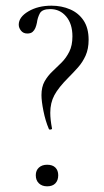

<svg xmlns="http://www.w3.org/2000/svg" viewBox="-20 -645 367 676"><path d="M157 -613Q128 -613 120 -597.5Q112 -582 110 -565Q108 -555 104.5 -546.5Q101 -538 94.5 -532.5Q88 -527 76 -527Q62 -527 54 -537Q46 -547 46 -558Q46 -585 80 -605Q114 -625 161 -625Q197 -625 227 -612Q257 -599 274.5 -572.5Q292 -546 292 -505Q292 -473 281.5 -449.5Q271 -426 254.5 -407.5Q238 -389 221 -372Q186 -337 171.5 -310Q157 -283 157 -248Q157 -236 158.5 -222.5Q160 -209 163 -193Q164 -190 158.5 -189Q153 -188 152 -191Q140 -219 133 -254Q126 -289 126 -310Q126 -339 137 -358.5Q148 -378 164.5 -393.5Q181 -409 197 -425Q213 -441 224 -463Q235 -485 235 -517Q235 -561 213 -587Q191 -613 157 -613ZM146 11Q128 11 117 0.5Q106 -10 106 -28Q106 -45 117 -55Q128 -65 146 -65Q165 -65 175 -55Q185 -45 185 -28Q185 -10 175 0.5Q165 11 146 11Z"/></svg>

Font: Cormorant Light
Style: Regular
Weight: 300
Designer: Christian Thalmann (Catharsis Fonts)
Foundry: Catharsis Fonts
Version: Version 4.000